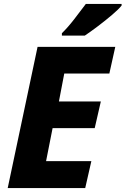

<svg xmlns="http://www.w3.org/2000/svg" viewBox="-20 -951 635 971"><path d="M19 0 170 -714H563L533 -579H305L278 -438H490L459 -303H246L213 -136H442L411 0ZM293 -771H409Q436 -789 474.5 -818Q513 -847 547 -876Q581 -905 595 -923V-931H414Q388 -896 355 -853.5Q322 -811 293 -783Z"/></svg>

Font: Noto Sans Display Extra
Style: Italic
Weight: 800
Italic angle: -12°
Designer: Monotype Design Team
Foundry: Monotype Imaging Inc.
Version: Version 1.900